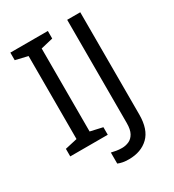

<svg xmlns="http://www.w3.org/2000/svg" viewBox="-212 -834 1037 1144"><g transform="rotate(-30 306.0 -262.0)"><path d="M298 0H40V-52L124 -71V-642L40 -662V-714H298V-662L214 -642V-71L298 -52ZM335 190Q311 190 293 186.5Q275 183 261 177V101Q277 105 295 108Q313 111 333 111Q358 111 380.5 101Q403 91 417 66Q431 41 431 -4V-714H521V-11Q521 92 470 141Q419 190 335 190Z"/></g></svg>

Font: Noto Sans Anatolian Hieroglyphs
Style: Regular
Weight: 400
Designer: Monotype Design Team
Foundry: Monotype Imaging Inc.
Version: Version 2.001; ttfautohint (v1.8.4.7-5d5b)